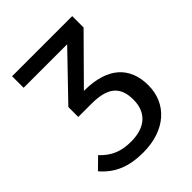

<svg xmlns="http://www.w3.org/2000/svg" viewBox="-201 -797 917 917"><g transform="rotate(-45 258.0 -338.5)"><path d="M226 12C378 12 471 -75 471 -198C471 -322 394 -397 235 -397H234L447 -612V-689H41V-611H335L127 -395V-328H215C322 -328 372 -292 372 -200C372 -117 321 -66 223 -66C154 -66 108 -86 65 -132L10 -78C62 -17 129 12 226 12Z"/></g></svg>

Font: FiraGO Unicode
Style: Regular
Weight: 400
Designer: bBox Type
Foundry: bBox Type GmbH
Version: Version 1.001;PS 001.001;hotconv 1.0.88;makeotf.lib2.5.64775